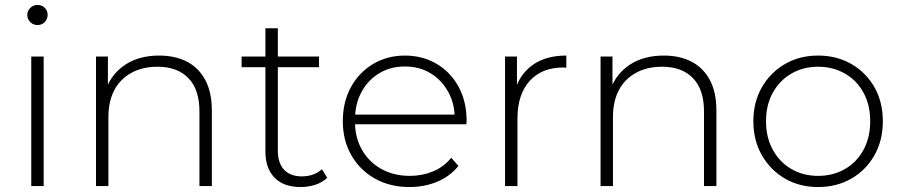

<svg xmlns="http://www.w3.org/2000/svg" viewBox="-20 -750 3628 774"><path d="M106 0V-522H156V0ZM131 -649Q114 -649 102 -661Q90 -673 90 -689Q90 -706 102 -718Q114 -730 131 -730Q149 -730 160.5 -718.5Q172 -707 172 -690Q172 -673 160.5 -661Q149 -649 131 -649Z M622 -526Q686 -526 733.5 -501.5Q781 -477 807.5 -427.5Q834 -378 834 -305V0H784V-301Q784 -389 739.5 -435Q695 -481 615 -481Q554 -481 509 -456Q464 -431 440.5 -386Q417 -341 417 -278V0H367V-522H415V-377L408 -393Q432 -455 487 -490.5Q542 -526 622 -526Z M1192 4Q1123 4 1086.5 -34Q1050 -72 1050 -138V-636H1100V-143Q1100 -93 1125 -66Q1150 -39 1197 -39Q1246 -39 1278 -68L1299 -33Q1279 -14 1250.5 -5Q1222 4 1192 4ZM954 -479V-522H1266V-479Z M1631 4Q1552 4 1491.5 -30Q1431 -64 1396.5 -124Q1362 -184 1362 -261Q1362 -339 1394.5 -398.5Q1427 -458 1484 -492Q1541 -526 1612 -526Q1683 -526 1739.5 -493Q1796 -460 1828.5 -400.5Q1861 -341 1861 -263Q1861 -260 1860.5 -256.5Q1860 -253 1860 -249H1399V-288H1833L1813 -269Q1814 -330 1787.5 -378.5Q1761 -427 1716 -454.5Q1671 -482 1612 -482Q1554 -482 1508.5 -454.5Q1463 -427 1437 -378.5Q1411 -330 1411 -268V-259Q1411 -195 1439.5 -145.5Q1468 -96 1518 -68.5Q1568 -41 1632 -41Q1682 -41 1725.5 -59Q1769 -77 1799 -114L1828 -81Q1794 -39 1742.5 -17.5Q1691 4 1631 4Z M2016 0V-522H2064V-379L2059 -395Q2081 -458 2133 -492Q2185 -526 2263 -526V-477Q2260 -477 2257 -477.5Q2254 -478 2251 -478Q2164 -478 2115 -423.5Q2066 -369 2066 -272V0Z M2656 -526Q2720 -526 2767.5 -501.5Q2815 -477 2841.5 -427.5Q2868 -378 2868 -305V0H2818V-301Q2818 -389 2773.5 -435Q2729 -481 2649 -481Q2588 -481 2543 -456Q2498 -431 2474.5 -386Q2451 -341 2451 -278V0H2401V-522H2449V-377L2442 -393Q2466 -455 2521 -490.5Q2576 -526 2656 -526Z M3278 4Q3203 4 3144.5 -30Q3086 -64 3051.5 -124Q3017 -184 3017 -261Q3017 -339 3051.5 -398.5Q3086 -458 3144.5 -492Q3203 -526 3278 -526Q3353 -526 3412 -492Q3471 -458 3505 -398.5Q3539 -339 3539 -261Q3539 -184 3505 -124Q3471 -64 3412 -30Q3353 4 3278 4ZM3278 -41Q3338 -41 3386 -68.5Q3434 -96 3461 -146Q3488 -196 3488 -261Q3488 -327 3461 -376.5Q3434 -426 3386 -453.5Q3338 -481 3278 -481Q3218 -481 3170.5 -453.5Q3123 -426 3095.5 -376.5Q3068 -327 3068 -261Q3068 -196 3095.5 -146Q3123 -96 3170.5 -68.5Q3218 -41 3278 -41Z"/></svg>

Font: Modern
Style: Regular
Weight: 300
Designer: Julieta Ulanovsky
Foundry: Julieta Ulanovsky
Version: Version 8.000